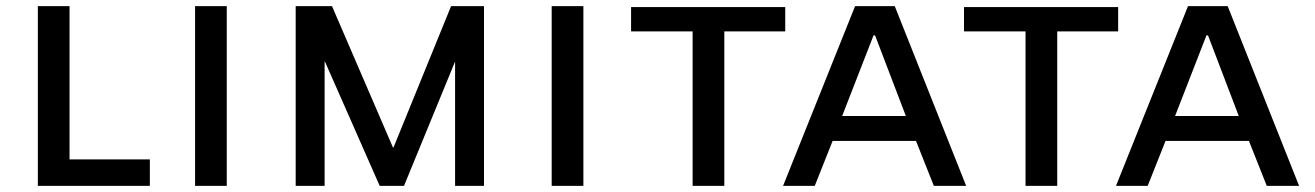

<svg xmlns="http://www.w3.org/2000/svg" viewBox="-20 -604 4275 624"><path d="M103 0H467V-86H206V-584H103Z M614 0H717V-584H614Z M941 0H1035V-404H1036L1214 0H1293L1459 -404V0H1553V-584H1446L1259 -125H1257L1059 -584H941Z M1773 0H1876V-584H1773Z M2231 0H2334V-502H2532V-581H2031V-502H2231Z M2525 0H2628L2686 -146H2957L3015 0H3120L2888 -584H2759ZM2717 -227 2819 -489H2824L2924 -227Z M3313 0H3416V-502H3614V-581H3113V-502H3313Z M3607 0H3710L3768 -146H4039L4097 0H4202L3970 -584H3841ZM3799 -227 3901 -489H3906L4006 -227Z"/></svg>

Font: Saira UNSAM Medium SC
Style: Regular
Weight: 500
Designer: Hector Gatti with collaboration of the Omnibus-Type team
Foundry: Omnibus-Type
Version: Version 1.072;PS 001.072;hotconv 1.0.88;makeotf.lib2.5.64775